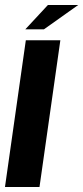

<svg xmlns="http://www.w3.org/2000/svg" viewBox="-22 -753 335 773"><path d="M-2 0 82 -591H221L137 0ZM80 -635 171 -733H293L155 -635Z"/></svg>

Font: Alumni Sans Thin ExtraBold
Style: Italic
Weight: 800
Italic angle: -8°
Version: Version 1.016